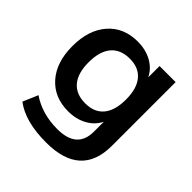

<svg xmlns="http://www.w3.org/2000/svg" viewBox="-195 -702 1047 1047"><g transform="rotate(45 328.5 -178.5)"><path d="M315.4 193.4Q153.3 193.4 66.4 127L103.5 40Q189.5 98.6 306.6 98.6Q458 98.6 458 -33.2V-109.4Q435.5 -63.5 388.2 -37.6Q340.8 -11.7 280.3 -11.7Q171.9 -11.7 108.4 -84Q44.9 -156.2 44.9 -280.3Q44.9 -404.3 108.4 -477.1Q171.9 -549.8 280.3 -549.8Q340.8 -549.8 388.2 -523.9Q435.5 -498 458 -452.1V-539.1H582V-47.9Q582 193.4 315.4 193.4ZM315.4 -108.4Q384.8 -108.4 421.4 -152.3Q458 -196.3 458 -280.3Q458 -364.3 421.4 -408.7Q384.8 -453.1 315.4 -453.1Q244.1 -453.1 207 -408.7Q169.9 -364.3 169.9 -280.3Q169.9 -196.3 207 -152.3Q244.1 -108.4 315.4 -108.4Z"/></g></svg>

Font: Min Sans SemiBold
Style: Regular
Weight: 600
Designer: Jinseong-Kim, NotoSansCJK, Nunito
Foundry: Jinseong-Kim
Version: Version 1.400;Glyphs 3.1.2 (3151)